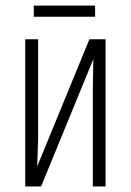

<svg xmlns="http://www.w3.org/2000/svg" viewBox="-20 -671 471 691"><path d="M101.6 -650.9H322.3V-610.8H101.6ZM117.2 -529.8V-171.9L113.8 -71.8L301.8 -529.8H359.9V0H314V-342.8L315.9 -458L127.9 0H70.8V-529.8Z"/></svg>

Font: Germano
Style: Regular
Weight: 300
Width: 3
Foundry: Ascender Corporation
Version: Version 1.10; ttfautohint (v1.5)